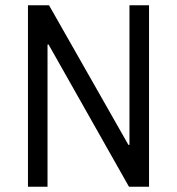

<svg xmlns="http://www.w3.org/2000/svg" viewBox="-20 -708 671 728"><path d="M86 0V-688H165.9L466.9 -158.7H470.9V-688H545.1V0H469L164.2 -539.1H160.2V0Z"/></svg>

Font: Saira Thin SemiCondensed
Style: Regular
Weight: 100
Width: 4
Version: Version 1.101